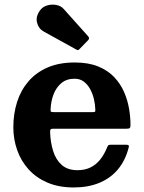

<svg xmlns="http://www.w3.org/2000/svg" viewBox="-20 -810 635 845"><path d="M38.7 -250Q38.7 -197.5 55.5 -149.7Q72.2 -102 105.5 -65Q138.7 -28 188.5 -6.5Q238.3 15 304.3 15Q367.8 15 417 -5.2Q466.3 -25.5 499.1 -64.7Q532 -104 546.5 -161.2Q548.3 -168.3 545.9 -170.6Q543.5 -173 534.5 -173H467Q458.7 -173 456.1 -169.8Q453.5 -166.5 451.2 -161Q438.7 -129.8 420.6 -107.4Q402.5 -85 378 -73Q353.5 -61 321.3 -61Q277.8 -61 251.8 -84Q225.8 -107 213.9 -145.3Q202 -183.5 200.5 -228.7Q200.3 -237.7 202.8 -240.6Q205.3 -243.5 214.5 -243.5H536.8Q547.8 -243.5 551 -246.5Q554.3 -249.5 554.3 -260.2Q554.3 -294.2 547.9 -332Q541.5 -369.7 525.8 -405.7Q510 -441.7 482.3 -471Q454.5 -500.2 411.9 -517.6Q369.3 -535 308.8 -535Q240.8 -535 190.1 -513.3Q139.5 -491.5 105.7 -452.5Q72 -413.5 55.4 -361.8Q38.7 -310 38.7 -250ZM216.3 -316.5Q205.3 -316.5 203.6 -319.6Q202 -322.8 202.8 -332Q204.5 -365.8 216.1 -395.8Q227.8 -425.7 250.5 -444.6Q273.3 -463.5 308.3 -463.5Q331.8 -463.5 348.6 -451Q365.5 -438.5 376.6 -418.1Q387.7 -397.8 393.4 -373.9Q399 -350 399.5 -327.3Q400 -319.8 398 -318.1Q396 -316.5 385.7 -316.5ZM315.8 -592Q321.3 -588.5 324 -589.5Q326.8 -590.5 330.8 -595L367.8 -633Q376.3 -642 367.3 -651L260.3 -770.5Q248.8 -784 228.6 -788Q208.5 -792 188.5 -786.4Q168.5 -780.8 156.7 -765Q136.2 -737.3 143 -710.5Q149.7 -683.8 172.7 -671Z"/></svg>

Font: Besley
Style: Regular
Weight: 400
Designer: Owen Earl
Foundry: indestructible type*
Version: Version 4.000